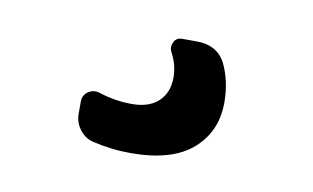

<svg xmlns="http://www.w3.org/2000/svg" viewBox="-39 -70 578 355"><g transform="rotate(10 250.0 107.5)"><path d="M148.4 210.9Q133.8 207 124 193.8Q114.3 180.7 114.3 165V141.6Q114.3 129.9 124 123Q133.8 116.2 146.5 120.1Q175.8 129.9 208 129.9Q240.2 129.9 257.8 113.3Q275.4 96.7 275.4 68.4Q275.4 44.9 263.7 23.4Q258.8 14.6 263.2 4.9Q267.6 -4.9 278.3 -4.9H305.7Q344.7 -4.9 360.4 25.4Q376 57.6 376 97.7Q376 152.3 337.4 186Q298.8 219.7 221.7 219.7Q184.6 219.7 148.4 210.9Z"/></g></svg>

Font: Rounded-L Mgen+ 1m medium
Style: Regular
Weight: 500
Designer: [Source Han Sans]
Ryoko NISHIZUKA  (kana & ideographs); Paul D. Hunt (Latin, Greek & Cyrillic); Wenlong ZHANG  (bopomofo
Version: Version 1.059.20150602